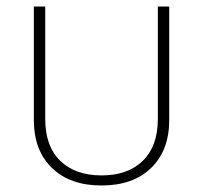

<svg xmlns="http://www.w3.org/2000/svg" viewBox="-20 -558 624 590"><path d="M292 12Q195 12 139.5 -42Q84 -96 84 -189V-538H119V-192Q119 -109 165 -64Q211 -19 292 -19Q373 -19 419 -64Q465 -109 465 -192V-538H500V-189Q500 -96 444.5 -42Q389 12 292 12Z"/></svg>

Font: IBM Plex Sans Thai ExtLt
Style: Regular
Weight: 200
Designer: Mike Abbink, Paul van der Laan, Pieter van Rosmalen, Ben Mitchell, Mark Frömberg
Foundry: Bold Monday
Version: Version 1.2